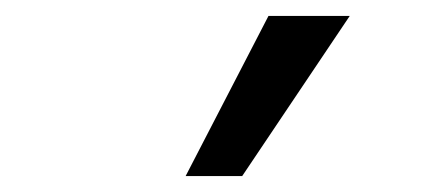

<svg xmlns="http://www.w3.org/2000/svg" viewBox="-20 -776 540 241"><path d="M213 -555 317 -756H419L284 -555Z"/></svg>

Font: Nunito Sans 12pt ExtraLight 10pt Medium
Style: Regular
Weight: 500
Version: Version 3.101;gftools[0.9.27]